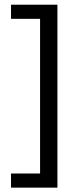

<svg xmlns="http://www.w3.org/2000/svg" viewBox="-20 -696 346 836"><path d="M230 121H28V59.5H154.5V-614H28V-675.5H230Z"/></svg>

Font: Anek Gujarati Medium
Style: Regular
Weight: 400
Version: Version 1.003